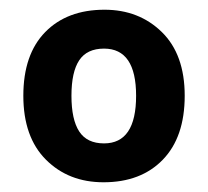

<svg xmlns="http://www.w3.org/2000/svg" viewBox="-20 -742 428 395"><path d="M360 -545Q360 -460 315 -413.5Q270 -367 193 -367Q121 -367 74.5 -413.5Q28 -460 28 -545Q28 -630 73 -676Q118 -722 195 -722Q266 -722 313 -676Q360 -630 360 -545ZM127 -545Q127 -496 143 -471.5Q159 -447 194 -447Q260 -447 260 -545Q260 -642 194 -642Q159 -642 143 -618Q127 -594 127 -545Z"/></svg>

Font: Noto Sans Ethiopic
Style: Bold
Weight: 700
Designer: Monotype Design Team
Foundry: Monotype Imaging Inc.
Version: Version 2.102; ttfautohint (v1.8.4.7-5d5b)